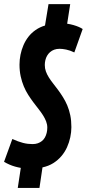

<svg xmlns="http://www.w3.org/2000/svg" viewBox="-32 -824 429 949"><path d="M376.6 -680.6 335.4 -564.8Q313.2 -575.4 294.7 -579.1Q276.2 -582.8 262.8 -582.8Q247.8 -582.8 235.9 -578.4Q224 -574 215.3 -566.3Q206.6 -558.6 200.8 -548.6Q195 -538.6 192.2 -526.6Q189.4 -514.6 189.4 -502.6Q189.4 -486 194.8 -471Q200.2 -456 209.5 -441.2Q218.8 -426.4 230.8 -411.2Q242.8 -396 255.1 -379.4Q267.4 -362.8 279.4 -343.6Q291.4 -324.4 300.7 -302.4Q310 -280.4 315.4 -254.1Q320.8 -227.8 320.8 -195.8Q320.8 -171 315.4 -145.6Q310 -120.2 299.4 -96.5Q288.8 -72.8 271.7 -52.6Q254.6 -32.4 231.5 -17.8Q208.4 -3.2 178 3.4L163 105H55.8L70.8 5.8Q56.8 3.4 42.2 -0.7Q27.6 -4.8 13.9 -10.9Q0.2 -17 -12 -24.2L29 -137Q43 -130.6 56.1 -125.8Q69.2 -121 81.4 -117.8Q93.6 -114.6 105.4 -113.2Q117.2 -111.8 129 -111.8Q143.6 -111.8 155.1 -115.9Q166.6 -120 175.4 -127.1Q184.2 -134.2 189.9 -144.4Q195.6 -154.6 198.7 -167.1Q201.8 -179.6 201.8 -193.2Q201.8 -209.2 195.9 -224.3Q190 -239.4 180.5 -254.4Q171 -269.4 158.5 -285.1Q146 -300.8 133.1 -318.1Q120.2 -335.4 107.7 -354.8Q95.2 -374.2 85.7 -397Q76.2 -419.8 70.3 -446.5Q64.4 -473.2 64.4 -504.8Q64.4 -529 69.3 -553.4Q74.2 -577.8 84 -600.6Q93.8 -623.4 108.6 -642.4Q123.4 -661.4 144.1 -675.8Q164.8 -690.2 190.4 -697.8L207.8 -803.6H315L300 -706.8Q316.2 -704.4 330.5 -700.3Q344.8 -696.2 356.8 -691.1Q368.8 -686 376.6 -680.6Z"/></svg>

Font: Georama
Style: Italic
Weight: 400
Width: 2
Italic angle: -9°
Designer: Jean-Baptiste Levee
Foundry: Production Type
Version: Version 1.000